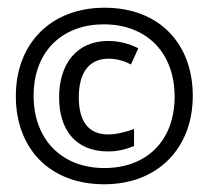

<svg xmlns="http://www.w3.org/2000/svg" viewBox="-20 -608 540 497"><path d="M250 -131C387 -131 479 -223 479 -360C479 -495 392 -588 251 -588C111 -588 21 -495 21 -359C21 -225 107 -131 250 -131ZM250 -173C140 -173 67 -247 67 -360C67 -475 141 -545 249 -545C359 -545 432 -472 432 -358C432 -242 358 -173 250 -173ZM260 -216C286 -216 307 -222 327 -230V-274C305 -266 280 -260 260 -260C208 -260 184 -295 184 -356C184 -422 212 -456 261 -456C279 -456 299 -452 319 -441L338 -483C315 -495 287 -502 260 -502C178 -502 133 -442 133 -356C133 -274 174 -216 260 -216Z"/></svg>

Font: Noto Sans Mono ExtraCondensed
Style: Regular
Weight: 400
Width: 2
Designer: Monotype Design Team
Foundry: Monotype Imaging Inc.
Version: Version 2.014